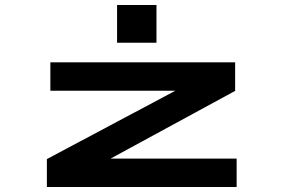

<svg xmlns="http://www.w3.org/2000/svg" viewBox="-20 -750 1140 770"><path d="M168 0V-112L683 -386H182V-500H923V-385.5L423.5 -114H929V0ZM449.5 -730H607.5V-578.5H449.5Z"/></svg>

Font: Trispace Expanded SemiBold
Style: Regular
Weight: 600
Width: 7
Designer: Tyler Finck
Foundry: Etcetera Type Company
Version: Version 1.210; ttfautohint (v1.8.3)